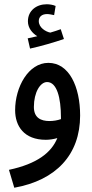

<svg xmlns="http://www.w3.org/2000/svg" viewBox="-20 -651 433 901"><path d="M121 -423C172 -434 237 -453 280 -468L265 -514C251 -509 234 -503 216 -498C195 -502 162 -521 162 -552C162 -571 175 -585 201 -585C212 -585 223 -582 234 -580L241 -623C228 -629 211 -631 199 -631C152 -631 111 -602 111 -551C111 -519 132 -495 155 -481C143 -478 130 -475 110 -471ZM47 230C243 195 356 75 356 -109C356 -245 304 -356 207 -356C113 -356 51 -242 51 -134C51 -59 93 5 195 5C213 5 232 2 249 -3C221 66 153 118 22 146ZM139 -149C139 -218 169 -266 201 -266C247 -266 266 -192 266 -100C266 -97 266 -94 266 -92C249 -86 230 -83 212 -83C172 -83 139 -98 139 -149Z"/></svg>

Font: Noto Sans Arabic ExtCond Med
Style: Regular
Weight: 500
Width: 2
Designer: Monotype Design Team, Nadine Chahine, Nizar Qandah and Khaled Hosny
Foundry: Monotype Imaging Inc.
Version: Version 2.012